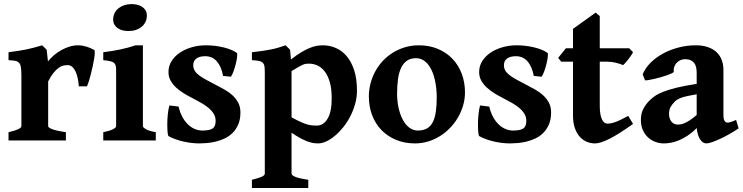

<svg xmlns="http://www.w3.org/2000/svg" viewBox="-20 -692 3661 946"><path d="M444.3 -445.8Q447.3 -443.8 447 -432.4Q446.8 -420.9 444.1 -403.8Q441.4 -386.7 437 -366.5Q432.6 -346.2 427.7 -326.9Q422.9 -307.6 417.7 -291.5Q412.6 -275.4 408.7 -266.6H368.2Q367.2 -286.1 363.3 -304.9Q359.4 -323.7 352.8 -338.4Q346.2 -353 336.4 -362.1Q326.7 -371.1 314 -371.1Q305.2 -371.1 294.7 -369.4Q284.2 -367.7 272 -359.9Q259.8 -352.1 246.1 -335.9Q232.4 -319.8 217.3 -291V-70.3Q217.3 -63 238 -55.2Q258.8 -47.4 304.7 -40.5V0H22V-40.5Q85.4 -55.2 85.4 -70.3V-320.3Q85.4 -336.4 84.5 -347.4Q83.5 -358.4 82 -365.2Q80.6 -372.1 78.4 -376Q76.2 -379.9 74.2 -382.3Q70.8 -385.7 67.4 -387.9Q64 -390.1 58.3 -391.6Q52.7 -393.1 44.2 -393.8Q35.6 -394.5 22 -395.5V-434.6Q52.2 -438.5 73.5 -441.9Q94.7 -445.3 112.3 -449Q129.9 -452.6 147.5 -457.3Q165 -461.9 188 -468.8L210 -446.8L216.3 -389.6Q229.5 -405.8 246.3 -420.2Q263.2 -434.6 282.5 -445.3Q301.8 -456.1 322.8 -462.4Q343.8 -468.8 364.7 -468.8Q384.3 -468.8 405.3 -462.4Q426.3 -456.1 444.3 -445.8Z M488.8 0V-40.5Q522 -47.4 537.1 -55.4Q552.2 -63.5 552.2 -70.3V-312.5Q552.2 -337.4 552 -352.8Q551.8 -368.2 546.4 -376.7Q541 -385.3 527.8 -389.2Q514.6 -393.1 488.8 -395.5V-434.6Q534.7 -440.4 573.2 -448.5Q611.8 -456.5 647.9 -468.8H684.1V-70.3Q684.1 -64.5 698 -55.9Q711.9 -47.4 747.6 -40.5V0ZM703.6 -615.7Q703.6 -598.1 696.8 -584Q689.9 -569.8 677.7 -559.8Q665.5 -549.8 649.2 -544.4Q632.8 -539.1 613.3 -539.1Q598.6 -539.1 585.2 -542.2Q571.8 -545.4 561 -552.5Q550.3 -559.6 543.9 -570.3Q537.6 -581.1 537.6 -595.7Q537.6 -613.3 544.7 -627.4Q551.8 -641.6 564 -651.4Q576.2 -661.1 592.5 -666.5Q608.9 -671.9 627.9 -671.9Q642.1 -671.9 655.8 -668.7Q669.4 -665.5 679.9 -658.7Q690.4 -651.9 697 -641.4Q703.6 -630.9 703.6 -615.7Z M1164.6 -138.2Q1164.6 -103.5 1153.8 -78.9Q1143.1 -54.2 1126 -37.1Q1108.9 -20 1086.9 -9.8Q1064.9 0.5 1042.5 5.9Q1020 11.2 999 12.9Q978 14.6 962.4 14.6Q945.3 14.6 925.8 12.5Q906.2 10.3 886 5.9Q865.7 1.5 846.4 -5.4Q827.1 -12.2 811 -21Q807.6 -22.5 805.9 -38.8Q804.2 -55.2 804.2 -78.1Q804.2 -101.1 806.6 -126.7Q809.1 -152.3 814.5 -172.4L859.9 -167Q866.2 -139.2 877.9 -117.2Q889.6 -95.2 905 -80.1Q920.4 -64.9 938.7 -56.9Q957 -48.8 977.1 -48.8Q1012.2 -48.8 1027.3 -58.8Q1042.5 -68.8 1042.5 -96.2Q1042.5 -115.7 1032.7 -131.6Q1022.9 -147.5 1006.8 -160.9Q990.7 -174.3 969.7 -186Q948.7 -197.8 926.3 -209.5Q905.8 -219.7 885.3 -232.4Q864.7 -245.1 847.9 -260.5Q831.1 -275.9 820.6 -294.7Q810.1 -313.5 810.1 -336.9Q810.1 -367.2 825.7 -391.6Q841.3 -416 867.2 -433.1Q893.1 -450.2 926 -459.5Q959 -468.8 994.1 -468.8Q1016.6 -468.8 1039.1 -466.1Q1061.5 -463.4 1081.5 -458.5Q1101.6 -453.6 1118.4 -446.8Q1135.3 -439.9 1147 -431.2Q1149.9 -428.7 1148.4 -413.6Q1147 -398.4 1142.3 -379.4Q1137.7 -360.4 1131.1 -341.8Q1124.5 -323.2 1117.7 -314L1079.1 -317.9Q1070.8 -363.8 1048.6 -389.4Q1026.4 -415 991.2 -415Q962.4 -415 947.3 -403.3Q932.1 -391.6 932.1 -371.1Q932.1 -355.5 939.5 -343.5Q946.8 -331.5 960.9 -320.8Q975.1 -310.1 996.1 -298.8Q1017.1 -287.6 1044.9 -272.9Q1065.9 -262.2 1087.4 -250Q1108.9 -237.8 1126 -221.9Q1143.1 -206.1 1153.8 -185.8Q1164.6 -165.5 1164.6 -138.2Z M1614.3 -208Q1614.3 -256.3 1604.5 -288.8Q1594.7 -321.3 1578.9 -341.3Q1563 -361.3 1543.2 -369.9Q1523.4 -378.4 1503.4 -378.4Q1494.6 -378.4 1488 -377.7Q1481.4 -377 1472.7 -373.3Q1463.9 -369.6 1450.9 -362.3Q1438 -355 1416.5 -341.8V-113.8Q1443.8 -99.1 1462.4 -90.8Q1481 -82.5 1494.9 -78.6Q1508.8 -74.7 1519.5 -74Q1530.3 -73.2 1541.5 -73.2Q1574.7 -73.7 1594.7 -108.4Q1614.7 -143.1 1614.3 -208ZM1738.8 -245.1Q1738.8 -211.9 1729.7 -179.7Q1720.7 -147.5 1705.8 -118.7Q1690.9 -89.8 1671.4 -65.4Q1651.9 -41 1630.6 -23.2Q1609.4 -5.4 1587.9 4.6Q1566.4 14.6 1547.4 14.6Q1533.2 14.6 1519.5 12Q1505.9 9.3 1490.5 3.2Q1475.1 -2.9 1457 -12.9Q1439 -22.9 1416.5 -38.1V163.6Q1416.5 171.4 1434.8 179.2Q1453.1 187 1499 193.8V234.4H1221.2V193.8Q1253.4 186 1269 179Q1284.7 171.9 1284.7 163.6V-332.5Q1284.7 -350.6 1283.4 -362.3Q1282.2 -374 1276.1 -381.1Q1270 -388.2 1257.3 -391.4Q1244.6 -394.5 1221.2 -395.5V-434.6Q1252.4 -438 1274.9 -441.4Q1297.4 -444.8 1315.7 -448.5Q1334 -452.1 1350.6 -457Q1367.2 -461.9 1387.2 -468.8L1409.2 -446.8L1413.6 -398.9Q1441.4 -420.9 1464.4 -434.6Q1487.3 -448.2 1506.1 -455.8Q1524.9 -463.4 1540.5 -466.1Q1556.2 -468.8 1570.3 -468.8Q1603.5 -468.8 1634 -455.8Q1664.6 -442.9 1687.7 -415.8Q1710.9 -388.7 1724.9 -346.4Q1738.8 -304.2 1738.8 -245.1Z M2131.8 -212.4Q2131.8 -251 2125.2 -285.9Q2118.7 -320.8 2106 -347.4Q2093.3 -374 2074 -389.6Q2054.7 -405.3 2029.8 -405.3Q2002 -405.3 1983.9 -392.1Q1965.8 -378.9 1955.3 -355.5Q1944.8 -332 1940.7 -300Q1936.5 -268.1 1936.5 -231Q1936.5 -192.4 1944.1 -159.2Q1951.7 -126 1965.1 -101.3Q1978.5 -76.7 1997.3 -62.7Q2016.1 -48.8 2038.6 -48.8Q2065.9 -48.8 2084 -59.3Q2102.1 -69.8 2112.5 -90.6Q2123 -111.3 2127.4 -141.8Q2131.8 -172.4 2131.8 -212.4ZM2271 -236.8Q2271 -204.1 2262 -172.9Q2252.9 -141.6 2236.8 -113.8Q2220.7 -85.9 2198 -62.3Q2175.3 -38.6 2147.9 -21.5Q2120.6 -4.4 2089.4 5.1Q2058.1 14.6 2024.9 14.6Q1973.1 14.6 1931.2 -2.9Q1889.2 -20.5 1859.4 -51.3Q1829.6 -82 1813.5 -124.5Q1797.4 -167 1797.4 -216.8Q1797.4 -249 1805.4 -280.3Q1813.5 -311.5 1828.6 -339.6Q1843.8 -367.7 1865.7 -391.4Q1887.7 -415 1915 -432.1Q1942.4 -449.2 1974.9 -459Q2007.3 -468.8 2043.9 -468.8Q2095.2 -468.8 2137.2 -451.2Q2179.2 -433.6 2209 -402.6Q2238.8 -371.6 2254.9 -329.1Q2271 -286.6 2271 -236.8Z M2695.3 -138.2Q2695.3 -103.5 2684.6 -78.9Q2673.8 -54.2 2656.7 -37.1Q2639.6 -20 2617.7 -9.8Q2595.7 0.5 2573.2 5.9Q2550.8 11.2 2529.8 12.9Q2508.8 14.6 2493.2 14.6Q2476.1 14.6 2456.5 12.5Q2437 10.3 2416.7 5.9Q2396.5 1.5 2377.2 -5.4Q2357.9 -12.2 2341.8 -21Q2338.4 -22.5 2336.7 -38.8Q2335 -55.2 2335 -78.1Q2335 -101.1 2337.4 -126.7Q2339.8 -152.3 2345.2 -172.4L2390.6 -167Q2397 -139.2 2408.7 -117.2Q2420.4 -95.2 2435.8 -80.1Q2451.2 -64.9 2469.5 -56.9Q2487.8 -48.8 2507.8 -48.8Q2543 -48.8 2558.1 -58.8Q2573.2 -68.8 2573.2 -96.2Q2573.2 -115.7 2563.5 -131.6Q2553.7 -147.5 2537.6 -160.9Q2521.5 -174.3 2500.5 -186Q2479.5 -197.8 2457 -209.5Q2436.5 -219.7 2416 -232.4Q2395.5 -245.1 2378.7 -260.5Q2361.8 -275.9 2351.3 -294.7Q2340.8 -313.5 2340.8 -336.9Q2340.8 -367.2 2356.4 -391.6Q2372.1 -416 2397.9 -433.1Q2423.8 -450.2 2456.8 -459.5Q2489.7 -468.8 2524.9 -468.8Q2547.4 -468.8 2569.8 -466.1Q2592.3 -463.4 2612.3 -458.5Q2632.3 -453.6 2649.2 -446.8Q2666 -439.9 2677.7 -431.2Q2680.7 -428.7 2679.2 -413.6Q2677.7 -398.4 2673.1 -379.4Q2668.5 -360.4 2661.9 -341.8Q2655.3 -323.2 2648.4 -314L2609.9 -317.9Q2601.6 -363.8 2579.3 -389.4Q2557.1 -415 2522 -415Q2493.2 -415 2478 -403.3Q2462.9 -391.6 2462.9 -371.1Q2462.9 -355.5 2470.2 -343.5Q2477.5 -331.5 2491.7 -320.8Q2505.9 -310.1 2526.9 -298.8Q2547.9 -287.6 2575.7 -272.9Q2596.7 -262.2 2618.2 -250Q2639.6 -237.8 2656.7 -221.9Q2673.8 -206.1 2684.6 -185.8Q2695.3 -165.5 2695.3 -138.2Z M3099.1 -81.5Q3028.8 -31.2 2983.4 -8.3Q2938 14.6 2912.1 14.6Q2889.6 14.6 2869.9 6.1Q2850.1 -2.4 2835.2 -19.8Q2820.3 -37.1 2811.8 -62.7Q2803.2 -88.4 2803.2 -122.6V-388.2H2745.1L2730 -406.7L2768.1 -454.1H2803.2V-549.8L2915 -629.9L2935.1 -612.8V-454.1H3080.1L3099.1 -435.1Q3094.7 -426.3 3088.1 -416.7Q3081.5 -407.2 3074.7 -398.4Q3067.9 -389.6 3061.3 -382.3Q3054.7 -375 3049.8 -371.1Q3043.9 -374 3034.9 -377Q3025.9 -379.9 3015.1 -382.6Q3004.4 -385.3 2992.7 -386.7Q2981 -388.2 2970.2 -388.2H2935.1V-169.4Q2935.1 -145.5 2938.2 -129.2Q2941.4 -112.8 2946.5 -102.5Q2951.7 -92.3 2958.5 -87.6Q2965.3 -83 2972.7 -83Q2981.4 -83 2990.7 -84.7Q3000 -86.4 3011.7 -90.6Q3023.4 -94.7 3038.8 -102.1Q3054.2 -109.4 3075.2 -121.1Z M3319.3 -78.1Q3326.7 -78.1 3335.4 -79.6Q3344.2 -81.1 3355.2 -86.2Q3366.2 -91.3 3380.4 -100.6Q3394.5 -109.9 3412.6 -125.5V-227.5Q3386.7 -223.1 3368.9 -219.2Q3351.1 -215.3 3338.9 -211.2Q3326.7 -207 3318.6 -202.1Q3310.5 -197.3 3304.7 -191.4Q3292 -178.7 3284.2 -165Q3276.4 -151.4 3276.4 -131.3Q3276.4 -115.7 3280.8 -105.5Q3285.2 -95.2 3291.5 -89.1Q3297.9 -83 3305.4 -80.6Q3313 -78.1 3319.3 -78.1ZM3619.1 -59.6Q3598.6 -45.4 3575 -32Q3551.3 -18.6 3529.1 -8.3Q3506.8 2 3488.8 8.3Q3470.7 14.6 3460.9 14.6Q3442.4 14.6 3429.2 -5.6Q3416 -25.9 3413.1 -61Q3391.1 -39.1 3368.9 -24.4Q3346.7 -9.8 3325.9 -1Q3305.2 7.8 3286.1 11.2Q3267.1 14.6 3251.5 14.6Q3230 14.6 3209.7 7.3Q3189.5 0 3173.3 -14.6Q3157.2 -29.3 3147.5 -50.8Q3137.7 -72.3 3137.7 -100.6Q3137.7 -132.3 3149.4 -155Q3161.1 -177.7 3179.2 -195.8Q3190.9 -207.5 3206.3 -218.5Q3221.7 -229.5 3247.6 -239.7Q3273.4 -250 3313 -259.8Q3352.5 -269.5 3412.6 -278.8V-333Q3412.6 -347.7 3409.9 -360.1Q3407.2 -372.6 3400.6 -381.3Q3394 -390.1 3382.8 -395.3Q3371.6 -400.4 3355 -400.4Q3344.7 -400.4 3334.2 -396.2Q3323.7 -392.1 3315.7 -384.3Q3307.6 -376.5 3303 -365Q3298.3 -353.5 3299.8 -338.9Q3300.3 -335.9 3291 -331.3Q3281.7 -326.7 3267.3 -321.5Q3252.9 -316.4 3235.6 -311.5Q3218.3 -306.6 3202.4 -303Q3186.5 -299.3 3174.3 -297.4Q3162.1 -295.4 3158.2 -296.4L3146.5 -325.2Q3158.7 -356 3184.6 -382.1Q3210.4 -408.2 3245.6 -427.5Q3280.8 -446.8 3322.5 -457.8Q3364.3 -468.8 3408.2 -468.8Q3443.8 -468.8 3469.7 -459.2Q3495.6 -449.7 3512.2 -433.3Q3528.8 -417 3536.6 -394.8Q3544.4 -372.6 3544.4 -347.7V-126Q3544.4 -105.5 3549.8 -96.7Q3555.2 -87.9 3564 -87.9Q3567.4 -87.9 3570.8 -88.4Q3574.2 -88.9 3579.1 -90.3Q3584 -91.8 3590.6 -94.5Q3597.2 -97.2 3606.9 -101.1Z"/></svg>

Font: Gentium Book Basic
Style: Bold
Weight: 700
Designer: J. Victor Gaultney and Annie Olsen
Foundry: SIL International
Version: Version 1.102; 2013; Maintenance release